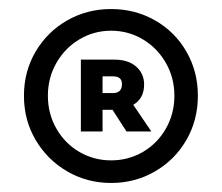

<svg xmlns="http://www.w3.org/2000/svg" viewBox="-20 -741 492 425"><path d="M418 -529Q418 -475 392.5 -431Q367 -387 323 -361.5Q279 -336 226 -336Q173 -336 129 -361.5Q85 -387 59 -431Q33 -475 33 -529Q33 -583 59 -627Q85 -671 129 -696Q173 -721 226 -721Q279 -721 323 -696Q367 -671 392.5 -627Q418 -583 418 -529ZM366 -529Q366 -569 347 -602Q328 -635 296 -654Q264 -673 226 -673Q188 -673 156 -654Q124 -635 105 -602Q86 -569 86 -529Q86 -489 105 -456Q124 -423 156 -404.5Q188 -386 226 -386Q264 -386 296 -404.5Q328 -423 347 -456Q366 -489 366 -529ZM275 -509 315 -450H260L229 -498H207V-450H159V-609H233Q264 -609 281.5 -593.5Q299 -578 299 -554Q299 -523 275 -509ZM207 -535H230Q250 -535 250 -555Q250 -572 230 -572H207Z"/></svg>

Font: MartelSansBold
Style: Bold
Weight: 700
Designer: Dan Reynolds and Mathieu Réguer
Foundry: Dan Reynolds and Mathieu Réguer
Version: Version 1.002; ttfautohint (v1.1) -l 5 -r 5 -G 72 -x 0 -D la